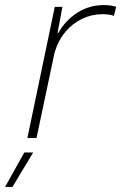

<svg xmlns="http://www.w3.org/2000/svg" viewBox="-77 -544 478 757"><path d="M31 0 139 -517H169L150 -414H153Q181 -464 228 -494Q275 -524 332 -524Q348 -524 361 -522Q374 -520 381 -517L372 -481Q365 -485 352.5 -486.5Q340 -488 327 -488Q285 -488 247 -470Q209 -452 180.5 -418Q152 -384 138 -336L67 0ZM-57 193 19 57H54L-28 193Z"/></svg>

Font: Mona Sans
Style: Italic
Weight: 200
Italic angle: -11.6951°
Designer: Deni Anggara
Foundry: GitHub
Version: Version 2.000